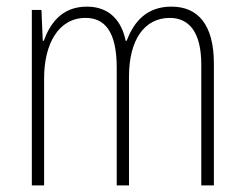

<svg xmlns="http://www.w3.org/2000/svg" viewBox="-20 -559 737 579"><path d="M497 -539C425 -539 385 -497 362 -436H359C347 -495 311 -539 242 -539C164 -539 130 -485 112 -436H109L105 -529H76V0H113V-323C113 -426 156 -505 238 -505C293 -505 332 -468 332 -355V0H369V-328C369 -441 417 -505 492 -505C548 -505 587 -465 587 -364V0H625V-367C625 -486 576 -539 497 -539Z"/></svg>

Font: Noto Sans Myanmar UI Condensed ExtraLight
Style: Regular
Weight: 200
Width: 3
Designer: Monotype Design Team
Foundry: Monotype Imaging Inc.
Version: Version 2.103